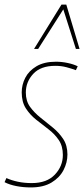

<svg xmlns="http://www.w3.org/2000/svg" viewBox="-29 -810 368 840"><path d="M-9 -13 -1 -31Q21 -21 49 -15Q77 -9 110 -9Q176 -9 211 -46Q246 -83 246 -132Q246 -171 228 -197.5Q210 -224 183 -244.5Q156 -265 129 -286.5Q102 -308 84 -336Q66 -364 66 -406Q66 -439 81.5 -469.5Q97 -500 130.5 -520Q164 -540 216 -540Q241 -540 267 -534.5Q293 -529 311 -520L303 -503Q284 -510 261.5 -516Q239 -522 213 -522Q149 -522 116.5 -487Q84 -452 84 -405Q84 -368 102.5 -342.5Q121 -317 148 -295.5Q175 -274 202 -252Q229 -230 247.5 -202Q266 -174 266 -134Q266 -99 249 -66Q232 -33 196.5 -11.5Q161 10 106 10Q72 10 42 4Q12 -2 -9 -13ZM120 -596 240 -790H261L319 -596H303L248 -769L138 -596Z"/></svg>

Font: Georama SemiCondensed Thin
Style: Italic
Weight: 100
Width: 4
Italic angle: -9°
Designer: Jean-Baptiste Levee
Foundry: Production Type
Version: Version 1.000